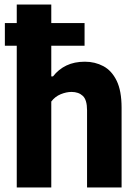

<svg xmlns="http://www.w3.org/2000/svg" viewBox="-20 -828 608 848"><path d="M54 0V-626H1.5V-726H54V-808H206.5V-726H353.5V-626H206.5V-490.5H214Q238.5 -522 273.5 -538.8Q308.5 -555.5 355 -555.5Q399.5 -555.5 436.5 -535.8Q473.5 -516 495.2 -471.5Q517 -427 517 -352V0H364.5V-341Q364.5 -387 345.8 -404.5Q327 -422 296 -422Q273 -422 248 -411.8Q223 -401.5 206.5 -379.5V0Z"/></svg>

Font: Encode Sans SemiCondensed SemiCondensed
Style: Bold
Weight: 700
Width: 4
Designer: Multiple Designers
Foundry: Impallari Type
Version: Version 3.000; ttfautohint (v1.8.3) -l 8 -r 50 -G 200 -x 14 